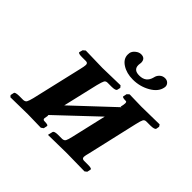

<svg xmlns="http://www.w3.org/2000/svg" viewBox="-149 -792 967 967"><g transform="rotate(45 334.5 -308.5)"><path d="M256.8 -431.2 383.8 -434.1 392.1 -423.8 388.2 -407.2Q386.2 -397.5 357.9 -397H328.1Q315.9 -397 311 -387.9Q306.2 -378.9 298.8 -350.1L254.9 -162.1Q325.7 -228 465.8 -359.9L460 -357.9Q464.8 -376 464.8 -386.2Q464.8 -397.5 458 -397Q430.2 -397 433.1 -405.8L437 -423.8L448.2 -434.1Q506.3 -432.1 534.2 -432.1L662.1 -434.1L668.9 -423.8L666 -407.2Q663.1 -397.5 634.8 -397H605Q592.8 -397 587.9 -388.4Q583 -379.9 576.2 -350.1L514.2 -80.1Q508.3 -59.1 507.8 -48.8Q507.8 -35.6 522 -35.2H551.8Q579.6 -35.2 577.1 -25.9L573.2 -7.8L562 1Q479 -1 435.1 -1L301.8 1L308.1 -25.9Q311 -34.7 336.9 -35.2H367.2Q380.4 -36.1 385.3 -45.2Q390.1 -54.2 396 -80.1L439 -266.1L229 -67.9L233.9 -69.8V-67.9Q230 -49.8 230 -45.9Q230 -34.7 241.2 -35.2Q255.4 -35.2 261.7 -33Q268.1 -30.8 267.1 -25.9L263.2 -7.8L251 1Q188 -1 157.2 -1L34.2 1L26.9 -7.8L30.8 -25.9Q31.7 -34.7 61 -35.2H89.8Q103 -36.1 107.9 -44.7Q112.8 -53.2 119.1 -78.1L182.1 -349.1Q188 -373 188 -383.8Q188 -397 173.8 -397H145Q130.9 -397 124.5 -399.4Q118.2 -401.9 119.1 -405.8L124 -423.8L136.2 -434.1ZM547.9 -582Q541 -545.9 499 -522Q457 -498 407.2 -498Q362.3 -498 331.1 -518.1Q299.8 -538.1 299.8 -568.8Q299.8 -576.7 300.8 -581.1Q303.7 -595.2 317.9 -606.7Q332 -618.2 347.2 -618.2Q377 -618.2 377 -586.9Q377 -585 376.5 -583Q376 -581.1 376 -580.1Q375 -577.1 375 -569.8Q375 -534.7 416 -535.2Q462.9 -535.2 474.1 -580.1Q477.1 -596.2 489 -607.2Q501 -618.2 517.1 -618.2Q531.2 -618.2 540 -609.6Q548.8 -601.1 548.8 -588.9Q548.8 -584 547.9 -582Z"/></g></svg>

Font: Linux Libertine O
Style: Semibold Italic
Weight: 600
Italic angle: -11.5°
Designer: Philipp H. Poll
Foundry: Philipp H. Poll
Version: Version 5.1.2